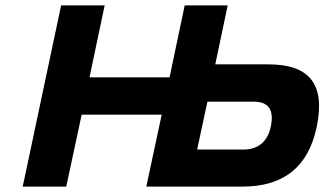

<svg xmlns="http://www.w3.org/2000/svg" viewBox="-20 -690 1200 710"><path d="M206 -670 64 0H225L282 -266H578L521 0H877C1029 0 1120 -73 1151 -220C1184 -378 1125 -452 973 -452H776L822 -670H663L607 -404H311L367 -670ZM709 -137 747 -314H919C972 -314 995 -285 981 -220C969 -166 934 -137 881 -137Z"/></svg>

Font: LT Wave Text Black Italic
Style: Regular
Weight: 900
Designer: Daniel Lyons
Version: Version 2.5 (Glyphs App)